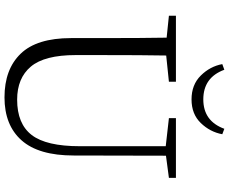

<svg xmlns="http://www.w3.org/2000/svg" viewBox="-100 -875 989 829"><g transform="rotate(90 394.5 -460.5)"><path d="M536.1 -934.6 559.6 -925.8Q549.8 -873 511.2 -833Q472.7 -793 409.2 -793Q345.7 -793 306.2 -833Q266.6 -873 256.8 -925.8L281.2 -934.6Q314.5 -843.8 409.2 -843.8Q502.9 -843.8 536.1 -934.6ZM748 -725.6V-695.3L652.3 -682.6L651.4 -284.2Q651.4 -132.8 585.9 -59.1Q520.5 14.6 400.4 14.6Q279.3 14.6 211.9 -55.2Q144.5 -125 144.5 -272.5V-388.7Q144.5 -587.9 142.6 -685.5L47.9 -695.3V-725.6H333V-695.3L219.7 -683.6Q217.8 -587.9 217.8 -388.7V-293Q217.8 -158.2 267.6 -99.1Q317.4 -40 410.2 -40Q514.6 -40 563 -103Q611.3 -166 611.3 -310.5V-681.6L490.2 -695.3V-725.6Z"/></g></svg>

Font: GenYoMin TW TTF Light
Style: Regular
Weight: 300
Version: Version 1.300